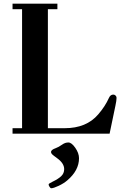

<svg xmlns="http://www.w3.org/2000/svg" viewBox="-20 -713 653 1024"><path d="M239.3 270.5Q239.3 266.1 260.7 255.9Q290.5 241.7 306.4 226.6Q322.3 211.4 322.3 189Q322.3 157.7 284.2 130.4Q265.1 116.7 258.5 110.4Q252 104 252 97.7Q252 85.9 277.3 77.1Q291.5 72.3 312.5 57.6Q327.6 46.9 344.7 46.9Q361.8 46.9 381.6 75.4Q401.4 104 401.4 130.9Q401.4 195.8 338.9 249Q320.3 265.1 292.7 278.1Q265.1 291 253.4 291Q249 291 244.1 283.2Q239.3 275.4 239.3 270.5ZM46.9 0V-29.3H97.7V-664.1H46.9V-693.4H286.1V-664.1H235.4V-29.3H325.2Q440.9 -29.3 503.9 -103Q541 -146 561 -190.9Q568.8 -208.5 584 -208.5Q591.3 -208.5 596.4 -203.4Q601.6 -198.2 601.6 -191.4Q601.6 -176.8 595.7 -149.9L564.5 0Z"/></svg>

Font: Monomachus
Style: Medium
Weight: 500
Designer: Alexey Kryukov
Version: Version 1.0